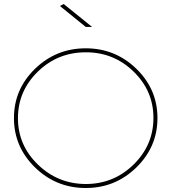

<svg xmlns="http://www.w3.org/2000/svg" viewBox="-20 -941 858 961"><path d="M409.2 -679.2Q269 -679.2 169.4 -582.5Q69.8 -485.4 69.8 -349.6Q69.8 -213.9 169.9 -117.2Q270 -20.5 409.2 -20Q548.8 -20 648.4 -117.2Q748 -214.8 748 -350.6Q748 -486.3 648.4 -583Q548.8 -679.7 409.2 -679.2ZM155.3 -103Q49.8 -206.1 49.8 -350.1Q49.8 -494.1 155.3 -596.7Q261.2 -699.2 409.2 -699.2Q557.1 -699.2 662.6 -596.7Q768.1 -494.1 768.1 -350.1Q768.1 -206.1 662.6 -103Q557.1 0 409.2 0Q261.2 0 155.3 -103ZM440.9 -806.2H409.2L279.8 -911.1L298.8 -920.9Z"/></svg>

Font: Montserrat-Hairline
Style: Regular
Weight: 250
Designer: Julieta Ulanovsky
Foundry: Julieta Ulanovsky
Version: Version 1.000;PS 002.000;hotconv 1.0.70;makeotf.lib2.5.58329